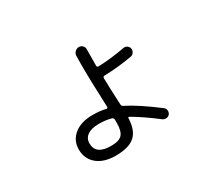

<svg xmlns="http://www.w3.org/2000/svg" viewBox="-126 -852 1251 1127"><g transform="rotate(-30 500.0 -288.5)"><path d="M378.9 -169.9Q328.1 -169.9 300.8 -150.9Q273.4 -131.8 273.4 -97.7Q273.4 -20.5 378.9 -21.5Q431.6 -21.5 452.1 -43.9Q472.7 -66.4 472.7 -123V-142.6Q472.7 -155.3 461.9 -159.2Q424.8 -169.9 378.9 -169.9ZM372.1 42Q293 42 247.1 3.9Q201.2 -34.2 201.2 -97.7Q201.2 -158.2 247.1 -195.8Q293 -233.4 372.1 -233.4Q423.8 -233.4 460.9 -223.6Q470.7 -221.7 470.7 -233.4Q468.8 -289.1 467.8 -316.4Q460.9 -475.6 463.9 -583Q464.8 -597.7 476.1 -608.4Q487.3 -619.1 502 -619.1Q516.6 -619.1 526.9 -608.4Q537.1 -597.7 536.1 -583Q535.2 -545.9 535.2 -472.7Q535.2 -462.9 547.9 -462.9Q630.9 -465.8 727.5 -483.4Q740.2 -485.4 751.5 -477.5Q762.7 -469.7 764.6 -457Q766.6 -443.4 758.8 -431.6Q751 -419.9 738.3 -418Q649.4 -401.4 548.8 -398.4Q538.1 -398.4 538.1 -386.2Q538.1 -374 539.1 -351.1Q540 -328.1 540 -316.4Q543.9 -245.1 544.9 -206.1Q544.9 -194.3 555.7 -189.5Q634.8 -150.4 756.8 -57.6Q766.6 -49.8 768.1 -36.6Q769.5 -23.4 761.7 -12.7Q753.9 -2 739.7 -0.5Q725.6 1 714.8 -6.8Q624 -76.2 554.7 -116.2Q545.9 -120.1 545.9 -111.3Q543 -30.3 502 5.9Q460.9 42 372.1 42Z"/></g></svg>

Font: Rounded-X Mgen+ 2m regular
Style: Regular
Weight: 400
Designer: [Source Han Sans]
Ryoko NISHIZUKA  (kana & ideographs); Paul D. Hunt (Latin, Greek & Cyrillic); Wenlong ZHANG  (bopomofo
Version: Version 1.059.20150602